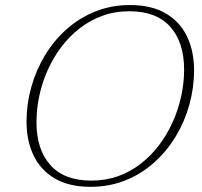

<svg xmlns="http://www.w3.org/2000/svg" viewBox="-20 -712 782 742"><path d="M121 -239.5Q121 -134 174.8 -74Q228.5 -14 333 -14Q388.5 -14 436.5 -31.2Q484.5 -48.5 524.2 -79.5Q564 -110.5 595 -151.5Q626 -192.5 647.5 -240.5Q669 -288.5 680.2 -340Q691.5 -391.5 691.5 -442.5Q691.5 -548.5 638 -608.5Q584.5 -668.5 479.5 -668.5Q424 -668.5 376 -651Q328 -633.5 288.2 -602.8Q248.5 -572 217.2 -530.8Q186 -489.5 164.5 -441.5Q143 -393.5 132 -342.2Q121 -291 121 -239.5ZM730 -440.5Q730 -373 711.8 -307.2Q693.5 -241.5 659 -184.5Q624.5 -127.5 575.2 -83.5Q526 -39.5 464.2 -14.8Q402.5 10 330 10Q247 10 192 -22.2Q137 -54.5 109.8 -111.2Q82.5 -168 82.5 -242Q82.5 -309.5 100.8 -375Q119 -440.5 153.5 -497.8Q188 -555 237 -598.8Q286 -642.5 348 -667.5Q410 -692.5 482.5 -692.5Q565.5 -692.5 620.5 -660.2Q675.5 -628 702.8 -571Q730 -514 730 -440.5Z"/></svg>

Font: Newsreader ExtraLight
Style: Italic
Weight: 250
Italic angle: -17°
Designer: Hugues Gentile
Foundry: Production Type
Version: Version 1.003